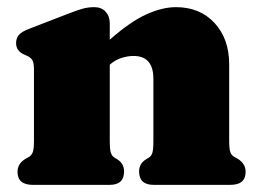

<svg xmlns="http://www.w3.org/2000/svg" viewBox="-20 -517 726 537"><path d="M287 -452V-406Q344.5 -456.5 389.2 -476.8Q434 -497 472 -497Q539 -497 580 -452.8Q621 -408.5 621 -337V-123.5Q621 -100.5 624.2 -91.5Q627.5 -82.5 635 -78.5L644 -73.5Q667 -59.5 667 -36.5Q667 0 624.5 0H409.5Q369 0 369 -37.5Q369 -58.5 387 -70.5L396 -76Q403.5 -80.5 406.2 -89.8Q409 -99 409 -123.5V-296.5Q409 -360.5 353.5 -360.5Q337 -360.5 319.2 -354.8Q301.5 -349 287 -336V-123.5Q287 -99 290 -89.8Q293 -80.5 300.5 -76L309.5 -70.5Q327 -58.5 327 -37.5Q327 0 287 0H71.5Q29 0 29 -36.5Q29 -60 52.5 -73.5L61.5 -78.5Q68.5 -83 71.8 -91.8Q75 -100.5 75 -123.5V-322.5Q75 -342 70.2 -349.2Q65.5 -356.5 56.5 -360.5L47.5 -364.5Q25 -374.5 25 -396.5Q25 -410.5 33 -419.5Q41 -428.5 60.5 -436L169 -478Q194.5 -488 210.5 -492.5Q226.5 -497 243.5 -497Q264 -497 275.5 -484.2Q287 -471.5 287 -452Z"/></svg>

Font: Fraunces 9pt Soft Black
Style: Regular
Weight: 900
Version: Version 1.000;[b76b70a41]